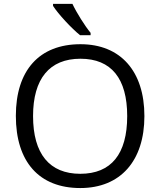

<svg xmlns="http://www.w3.org/2000/svg" viewBox="-20 -951 819 981"><path d="M442.9 -771H389.2C346.7 -804.7 276.9 -879.9 251 -920.9V-931.2H350.1C371.1 -886.2 414.1 -817.9 442.9 -783.2ZM717.8 -357.9C717.8 -129.4 595.7 9.8 390.1 9.8C179.7 9.8 61 -124.5 61 -358.9C61 -591.3 180.2 -725.1 391.1 -725.1C596.2 -725.1 717.8 -586.9 717.8 -357.9ZM148.9 -357.9C148.9 -164.6 233.4 -63 390.1 -63C548.3 -63 629.9 -164.1 629.9 -357.9C629.9 -549.8 548.8 -650.9 391.1 -650.9C232.9 -650.9 148.9 -548.8 148.9 -357.9Z"/></svg>

Font: OpenSansEmoji
Style: Regular
Weight: 400
Foundry: MorbZ
Version: Version 1.000;PS 001.000;hotconv 1.0.70;makeotf.lib2.5.58329